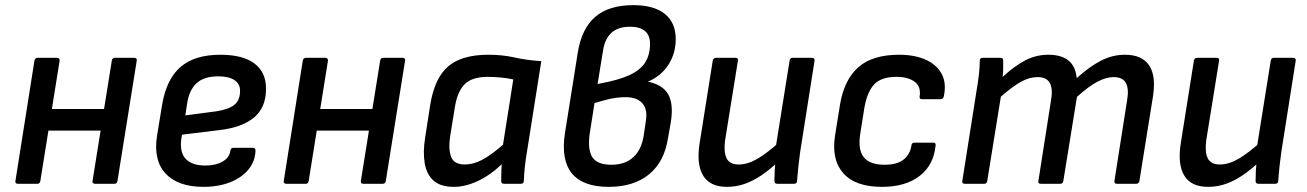

<svg xmlns="http://www.w3.org/2000/svg" viewBox="-20 -715 5084 747"><path d="M350 0Q338 0 340 -11L415 -479Q417 -490 426 -490H502Q514 -490 512 -479L437 -11Q435 0 426 0ZM50 0Q38 0 40 -11L114 -479Q116 -490 126 -490H202Q212 -490 212 -479L137 -11Q135 0 126 0ZM154 -207 167 -291H403L390 -207Z M772 12Q672 12 624 -40Q576 -92 591 -187L611 -309Q628 -408 683 -455Q738 -502 837 -502Q925 -502 970 -468Q1015 -434 1015 -370Q1015 -296 968 -257.5Q921 -219 835 -209L688 -191L685 -171Q679 -121 703.5 -96Q728 -71 779 -71Q819 -71 846 -86.5Q873 -102 876 -128Q878 -140 888 -140H964Q974 -140 974 -129Q973 -88 947 -56Q921 -24 875.5 -6Q830 12 772 12ZM701 -266 822 -282Q872 -290 893 -308Q914 -326 914 -362Q914 -389 892 -403.5Q870 -418 829 -418Q774 -418 745 -391.5Q716 -365 708 -312Z M1394 0Q1382 0 1384 -11L1459 -479Q1461 -490 1470 -490H1546Q1558 -490 1556 -479L1481 -11Q1479 0 1470 0ZM1094 0Q1082 0 1084 -11L1158 -479Q1160 -490 1170 -490H1246Q1256 -490 1256 -479L1181 -11Q1179 0 1170 0ZM1198 -207 1211 -291H1447L1434 -207Z M1746 12Q1694 12 1667 -12Q1640 -36 1632.5 -79.5Q1625 -123 1634 -179L1654 -308Q1671 -412 1724 -457Q1777 -502 1880 -502Q1935 -502 1981.5 -491.5Q2028 -481 2086 -477L2030 -123Q2025 -95 2022 -66.5Q2019 -38 2018 -11Q2018 0 2006 0H1940Q1930 0 1930 -11Q1930 -26 1930.5 -42.5Q1931 -59 1932 -76Q1887 -33 1838.5 -10.5Q1790 12 1746 12ZM1789 -75Q1821 -75 1855.5 -93Q1890 -111 1937 -152L1977 -406Q1955 -411 1927.5 -413.5Q1900 -416 1878 -416Q1817 -416 1788.5 -388Q1760 -360 1750 -300L1731 -182Q1724 -133 1735.5 -104Q1747 -75 1789 -75Z M2348 12Q2248 12 2205 -40.5Q2162 -93 2178 -197L2228 -511Q2243 -604 2296 -649.5Q2349 -695 2444 -695Q2524 -695 2566.5 -661Q2609 -627 2609 -563Q2609 -507 2580.5 -463Q2552 -419 2502 -398V-397Q2559 -385 2580 -347.5Q2601 -310 2590 -240L2579 -178Q2565 -86 2505.5 -37Q2446 12 2348 12ZM2359 -74Q2411 -74 2443 -102.5Q2475 -131 2484 -185L2493 -246Q2500 -290 2479 -313.5Q2458 -337 2414 -337Q2396 -337 2377 -334.5Q2358 -332 2337 -326.5Q2316 -321 2293 -314L2274 -193Q2266 -130 2285.5 -102Q2305 -74 2359 -74ZM2305 -388 2319 -391Q2389 -404 2430.5 -423.5Q2472 -443 2490.5 -472.5Q2509 -502 2509 -545Q2509 -578 2489 -594.5Q2469 -611 2431 -611Q2385 -611 2359 -587.5Q2333 -564 2326 -517Z M2808 12Q2742 12 2715.5 -32Q2689 -76 2702 -158L2753 -479Q2755 -490 2766 -490H2842Q2853 -490 2851 -479L2801 -169Q2795 -123 2807 -99Q2819 -75 2854 -75Q2889 -75 2927.5 -97.5Q2966 -120 3021 -170L3009 -87Q2976 -56 2944 -34Q2912 -12 2878.5 0Q2845 12 2808 12ZM3004 0Q2993 0 2993 -11Q2993 -29 2994 -49Q2995 -69 2997 -90V-135L3052 -479Q3054 -490 3063 -490H3139Q3151 -490 3149 -478L3093 -123Q3089 -95 3086 -66.5Q3083 -38 3081 -11Q3081 0 3069 0Z M3411 12Q3308 12 3261 -41Q3214 -94 3229 -189L3248 -307Q3264 -404 3319 -453Q3374 -502 3478 -502Q3539 -502 3582 -482.5Q3625 -463 3644 -427Q3663 -391 3652 -340Q3649 -329 3640 -329H3567Q3556 -329 3558 -340Q3564 -378 3538.5 -397Q3513 -416 3468 -416Q3409 -416 3381.5 -387Q3354 -358 3343 -296L3327 -195Q3317 -133 3340.5 -103.5Q3364 -74 3421 -74Q3471 -74 3496 -94.5Q3521 -115 3526 -149Q3527 -160 3538 -160H3611Q3622 -160 3620 -149Q3613 -73 3558 -30.5Q3503 12 3411 12Z M3733 0Q3722 0 3724 -11L3780 -366Q3785 -394 3788.5 -424.5Q3792 -455 3792 -479Q3792 -490 3803 -490H3873Q3883 -490 3883 -480Q3883 -465 3883 -449.5Q3883 -434 3881 -416Q3928 -459 3969.5 -480.5Q4011 -502 4059 -502Q4109 -502 4137 -479.5Q4165 -457 4169 -411Q4219 -456 4263.5 -479Q4308 -502 4357 -502Q4423 -502 4451 -460.5Q4479 -419 4465 -335L4413 -11Q4411 0 4401 0H4325Q4314 0 4316 -12L4365 -324Q4373 -369 4360.5 -392Q4348 -415 4313 -415Q4283 -415 4248.5 -396.5Q4214 -378 4170 -338L4117 -11Q4116 -6 4113.5 -3Q4111 0 4105 0H4029Q4018 0 4020 -11L4069 -324Q4077 -369 4064.5 -392Q4052 -415 4017 -415Q3985 -415 3952.5 -397Q3920 -379 3874 -339L3821 -11Q3819 0 3810 0Z M4680 12Q4614 12 4587.5 -32Q4561 -76 4574 -158L4625 -479Q4627 -490 4638 -490H4714Q4725 -490 4723 -479L4673 -169Q4667 -123 4679 -99Q4691 -75 4726 -75Q4761 -75 4799.5 -97.5Q4838 -120 4893 -170L4881 -87Q4848 -56 4816 -34Q4784 -12 4750.5 0Q4717 12 4680 12ZM4876 0Q4865 0 4865 -11Q4865 -29 4866 -49Q4867 -69 4869 -90V-135L4924 -479Q4926 -490 4935 -490H5011Q5023 -490 5021 -478L4965 -123Q4961 -95 4958 -66.5Q4955 -38 4953 -11Q4953 0 4941 0Z"/></svg>

Font: Sofia Sans SemiBold
Style: Italic
Weight: 600
Italic angle: -9°
Designer: Botio Nikoltchev, Ani Petrova
Foundry: lettersoup
Version: Version 4.100-B